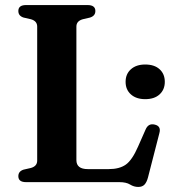

<svg xmlns="http://www.w3.org/2000/svg" viewBox="-20 -720 674 759"><path d="M335.5 -650.5 307.5 -644Q282 -637 282 -615V-87Q282 -51.5 327 -51.5H410Q452 -51.5 477.2 -69.2Q502.5 -87 526 -141L556 -209Q567 -233.5 591.5 -227.5Q618 -221.5 610 -193.5L565 -18.5Q560 0.5 551.2 9.8Q542.5 19 526.5 19Q509.5 19 494.2 9.5Q479 0 451.5 0H83Q52.5 0 52.5 -23.5Q52.5 -43 73.5 -49.5L102 -56Q127 -63 127 -85V-615Q127 -637 102 -644L73.5 -650.5Q52.5 -657 52.5 -676.5Q52.5 -700 83 -700H326Q357 -700 357 -676.5Q357 -657 335.5 -650.5ZM554 -328Q518.5 -328 497.5 -346.8Q476.5 -365.5 476.5 -396.5Q476.5 -427.5 497.5 -446.2Q518.5 -465 554 -465Q590.5 -465 611 -446.2Q631.5 -427.5 631.5 -396.5Q631.5 -366 611 -347Q590.5 -328 554 -328Z"/></svg>

Font: Fraunces 9pt S000 SemiBold
Style: Regular
Weight: 600
Version: Version 1.000; ttfautohint (v1.8.3)